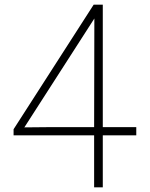

<svg xmlns="http://www.w3.org/2000/svg" viewBox="-20 -800 640 820"><path d="M419 0H382V-222H38V-248L380 -780H419V-257H562V-222H419ZM84 -256 189 -257H382L383 -721Z"/></svg>

Font: Tanohe Sans ExtraLight
Style: Regular
Weight: 250
Designer: Village Type and Design LLC & Cristiano Sobral
Foundry: Cooper Hewitt Smithsonian Design Museum
Version: Version 1.00;September 29, 2021;FontCreator 13.0.0.2655 64-b